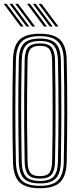

<svg xmlns="http://www.w3.org/2000/svg" viewBox="-22 -985 418 1012"><path d="M188.2 7.2Q112.8 7.2 80.4 -25.1Q48 -57.5 46.5 -131.5Q45 -208.8 44.2 -275.1Q43.5 -341.5 43.5 -403.9Q43.5 -466.2 44.2 -530.8Q45 -595.2 46.5 -668.5Q48 -742.8 80.4 -775Q112.8 -807.2 188.2 -807.2Q262.8 -807.2 295.4 -774.9Q328 -742.5 329.5 -668.5Q331 -597.8 331.8 -531.5Q332.5 -465.2 332.4 -400.4Q332.2 -335.5 331.6 -269Q331 -202.5 329.5 -131.5Q327.8 -57.8 295.4 -25.2Q263 7.2 188.2 7.2ZM188.2 -5.5Q255 -5.5 283.9 -35Q312.8 -64.5 314.2 -131.8Q315.5 -202 316.2 -267.2Q317 -332.5 317 -396.6Q317 -460.8 316.4 -527.8Q315.8 -594.8 314.2 -668Q312.8 -736 283.6 -765.2Q254.5 -794.5 188.2 -794.5Q119.5 -794.5 91.4 -764.6Q63.2 -734.8 61.8 -668.2Q60.2 -591 59.5 -524.4Q58.8 -457.8 58.9 -395.1Q59 -332.5 59.6 -268.2Q60.2 -204 61.8 -131.8Q63.2 -65.2 91.5 -35.4Q119.8 -5.5 188.2 -5.5ZM188.2 -18.2Q128.5 -18.2 103.5 -44.5Q78.5 -70.8 77.2 -132Q75.8 -209.2 75 -276Q74.2 -342.8 74.2 -405.2Q74.2 -467.8 75 -531.8Q75.8 -595.8 77.2 -667.8Q78.2 -729.5 103.5 -755.6Q128.8 -781.8 188.2 -781.8Q247.5 -781.8 272.5 -755.1Q297.5 -728.5 298.8 -667.8Q300.2 -588 300.9 -521.1Q301.5 -454.2 301.5 -392.5Q301.5 -330.8 300.8 -267.6Q300 -204.5 298.8 -132.2Q297.5 -72.5 272.9 -45.4Q248.2 -18.2 188.2 -18.2ZM188.2 -31Q240.5 -31 261.4 -54.9Q282.2 -78.8 283.5 -132.8Q285 -212.8 285.6 -278.8Q286.2 -344.8 286.2 -405.5Q286.2 -466.2 285.5 -529.5Q284.8 -592.8 283.5 -667.2Q282.2 -720.2 261.8 -744.6Q241.2 -769 188.2 -769Q136 -769 114.9 -745.6Q93.8 -722.2 92.5 -667.8Q91 -594.5 90.2 -529.4Q89.5 -464.2 89.6 -401.4Q89.8 -338.5 90.4 -272.8Q91 -207 92.5 -132.2Q93.8 -77 115.4 -54Q137 -31 188.2 -31ZM188.2 -43.8Q144.5 -43.8 126.6 -64.1Q108.8 -84.5 108 -132.5Q106 -236 105.4 -321.1Q104.8 -406.2 105.5 -488.9Q106.2 -571.5 108 -667.2Q108.8 -715.5 126.5 -735.9Q144.2 -756.2 188.2 -756.2Q233 -756.2 250.1 -735Q267.2 -713.8 268 -666.8Q269.5 -584.2 270.1 -518.1Q270.8 -452 270.8 -392.2Q270.8 -332.5 270.1 -270.1Q269.5 -207.8 268 -133.2Q267.2 -86.2 250 -65Q232.8 -43.8 188.2 -43.8ZM188.2 -56.5Q225.5 -56.5 238.8 -75Q252 -93.5 252.8 -133.8Q254.2 -212.8 254.9 -276.9Q255.5 -341 255.5 -400.6Q255.5 -460.2 254.9 -524Q254.2 -587.8 252.8 -666.2Q252 -707.2 238.5 -725.4Q225 -743.5 188.2 -743.5Q152.8 -743.5 138.4 -726.5Q124 -709.5 123.2 -667Q121.5 -569 120.8 -484.9Q120 -400.8 120.8 -316.5Q121.5 -232.2 123.2 -133Q124 -91.2 138.1 -73.9Q152.2 -56.5 188.2 -56.5ZM148 -845 58.2 -965H73.5L163.2 -845ZM87.2 -845 -2.5 -965H12.8L102.5 -845ZM117.5 -845 28 -965H43L132.8 -845ZM271 -845 181.2 -965H196.5L286.2 -845ZM210.2 -845 120.5 -965H135.8L225.5 -845ZM240.5 -845 151 -965H166L255.8 -845Z"/></svg>

Font: Big Shoulders Inline Display Thin Medium
Style: Regular
Weight: 500
Version: Version 2.002